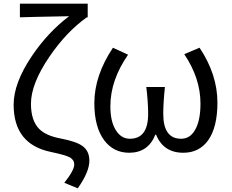

<svg xmlns="http://www.w3.org/2000/svg" viewBox="-20 -816 1257 1042"><path d="M329 176Q383 108 383 77Q383 52 359 38Q334 25 258 9Q54 -32 54 -248Q54 -365 153 -512Q240 -641 355 -728Q132 -724 88 -722V-796H456V-722H451Q340 -643 248 -508Q148 -361 148 -253Q148 -162 192 -117Q229 -79 311 -64Q394 -48 427 -24Q465 3 465 56Q465 117 402 206Z M546 -54Q492 -126 492 -256Q492 -406 593 -557L675 -519Q579 -381 579 -239Q579 -156 609 -109Q638 -63 685 -63Q784 -63 784 -198Q784 -261 774 -344H875Q866 -257 866 -198Q866 -63 963 -63Q1011 -63 1038 -110Q1068 -160 1068 -254Q1068 -391 980 -522L1063 -557Q1160 -412 1160 -259Q1160 -126 1110 -55Q1061 13 975 13Q867 13 827 -85H823Q784 13 681 13Q597 13 546 -54Z"/></svg>

Font: Source Han Sans K Regular
Style: Regular
Weight: 400
Designer: Ryoko NISHIZUKA  (kana & ideographs); Paul D. Hunt (Latin, Greek & Cyrillic); Wenlong ZHANG  (bopomofo); Sandoll Communi
Foundry: Adobe Systems Incorporated
Version: Version 1.00 July 18, 2014, initial release